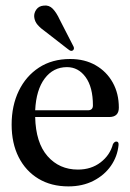

<svg xmlns="http://www.w3.org/2000/svg" viewBox="-20 -655 465 685"><path d="M404 -271Q404 -237.5 369.5 -237.5H105.5Q107.5 -146 149.5 -98Q191.5 -50 258 -50Q305.5 -50 339 -75.8Q372.5 -101.5 383 -141Q388.5 -150 395 -150Q404 -150 403 -137.5Q399 -97 375.8 -63.5Q352.5 -30 313.5 -10Q274.5 10 224 10Q162.5 10 117 -17.5Q71.5 -45 46.5 -94.5Q21.5 -144 21.5 -210.5Q21.5 -278 47 -330.8Q72.5 -383.5 119.2 -414Q166 -444.5 230.5 -444.5Q282.5 -444.5 321.5 -422Q360.5 -399.5 382.2 -360.5Q404 -321.5 404 -271ZM219 -415.5Q170 -415.5 139.5 -375Q109 -334.5 105.5 -261.5H293.5Q311.5 -261.5 311.5 -279Q311.5 -344 285.5 -379.8Q259.5 -415.5 219 -415.5ZM193 -585 240.5 -492.5Q243 -488.5 243.8 -484.2Q244.5 -480 241.5 -476.5Q235.5 -470.5 226.5 -476.5L143.5 -541Q125.5 -553.5 114.5 -566Q103.5 -578.5 102 -595Q101 -609 109.8 -621.2Q118.5 -633.5 136 -635Q155 -637.5 168.2 -623.8Q181.5 -610 193 -585Z"/></svg>

Font: Fraunces 144pt S050
Style: Regular
Weight: 400
Version: Version 1.000; ttfautohint (v1.8.3)